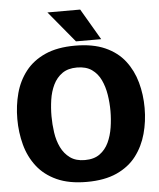

<svg xmlns="http://www.w3.org/2000/svg" viewBox="-58 -904 797 963"><g transform="rotate(-5 340.5 -422.0)"><path d="M340 10Q251 10 189.5 -18Q128 -46 90.5 -94.5Q53 -143 36.5 -205Q20 -267 20 -334Q20 -402 36.5 -463.5Q53 -525 90.5 -573Q128 -621 189.5 -648.5Q251 -676 340 -676Q430 -676 491.5 -648.5Q553 -621 590 -573Q627 -525 644 -463.5Q661 -402 661 -334Q661 -267 644 -205Q627 -143 590 -94.5Q553 -46 491.5 -18Q430 10 340 10ZM340 -100Q386 -100 415 -121Q444 -142 460 -176Q476 -210 482.5 -251.5Q489 -293 489 -334Q489 -375 482.5 -416Q476 -457 460 -491Q444 -525 415 -545.5Q386 -566 340 -566Q295 -566 266 -545.5Q237 -525 220.5 -491Q204 -457 198 -416Q192 -375 192 -334Q192 -293 198 -251.5Q204 -210 220.5 -176Q237 -142 266 -121Q295 -100 340 -100ZM217 -854H382L474 -697H347Z"/></g></svg>

Font: Epunda Sans ExtraBold
Style: Regular
Weight: 800
Designer: Simon Atzbach
Foundry: typofactur
Version: Version 2.204; ttfautohint (v1.8.4.7-5d5b)